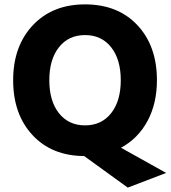

<svg xmlns="http://www.w3.org/2000/svg" viewBox="-20 -705 781 876"><path d="M696 -339Q696 -233 653 -153Q610 -73 532 -31L738 84L563 151L364 7Q216 6 128 -89Q40 -184 40 -339Q40 -494 129.5 -589.5Q219 -685 368 -685Q518 -685 607 -590Q696 -495 696 -339ZM249 -489.5Q205 -434 205 -339Q205 -244 249 -188.5Q293 -133 368 -133Q443 -133 487 -188.5Q531 -244 531 -339Q531 -434 487 -489.5Q443 -545 368 -545Q293 -545 249 -489.5Z"/></svg>

Font: Hind Siliguri
Style: Bold
Weight: 700
Designer: Jyotish Sonowal
Foundry: Indian Type Foundry
Version: Version 1.001;PS 1.0;hotconv 1.0.86;makeotf.lib2.5.63406; tt